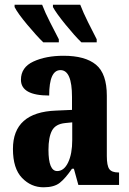

<svg xmlns="http://www.w3.org/2000/svg" viewBox="-20 -786 549 816"><path d="M165 10Q210 10 234 -9Q258 -28 286 -69H294L313 0H486V-53H483Q455 -53 444.5 -67.5Q434 -82 434 -123V-379Q434 -473 388 -511Q342 -549 250 -549Q175 -549 122 -524.5Q69 -500 69 -447Q69 -380 189 -380Q189 -488 237 -488Q286 -488 286 -374V-319L218 -316Q35 -309 35 -153Q35 -70 73.5 -30Q112 10 165 10ZM223 -59Q186 -59 186 -149Q186 -203 201 -231Q216 -259 257 -263L287 -266V-191Q287 -132 269.5 -95.5Q252 -59 223 -59ZM164 -606H230V-619Q213 -652 192.5 -692Q172 -732 159 -766H42V-756Q55 -730 95.5 -681.5Q136 -633 164 -606ZM326 -606H391V-619Q374 -652 354 -692Q334 -732 321 -766H205V-756Q219 -730 258.5 -681.5Q298 -633 326 -606Z"/></svg>

Font: Noto Serif ExtraCondensed Extra
Style: Regular
Weight: 800
Width: 3
Designer: Monotype Design Team
Foundry: Monotype Imaging Inc.
Version: Version 1.002